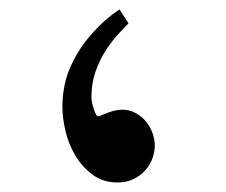

<svg xmlns="http://www.w3.org/2000/svg" viewBox="-20 -338 480 407"><path d="M308.1 -29.8Q308.1 -16.1 303 -2Q297.9 12.2 287.6 23.4Q277.3 34.7 262.7 41.7Q248 48.8 229.5 48.8Q198.7 48.8 176.8 32.7Q154.8 16.6 140.1 -7.6Q125.5 -31.7 118.9 -59.8Q112.3 -87.9 112.3 -111.3Q112.3 -151.9 125.5 -187Q142.1 -229 172.1 -263.4Q202.1 -297.9 233.4 -317.9L252.4 -288.6Q243.7 -279.8 230.2 -265.1Q216.8 -250.5 204.1 -231Q191.4 -211.4 182.6 -186.5Q173.8 -161.6 173.8 -132.8Q173.8 -126.5 175.5 -118.9Q177.2 -111.3 179.4 -105.2Q181.6 -99.1 183.8 -95.2Q186 -91.3 188 -91.3Q189.9 -91.3 195.3 -93.8Q200.7 -96.2 207.3 -98.6Q213.9 -101.1 221.9 -103.3Q230 -105.5 238.3 -105.5Q254.9 -105.5 268.1 -98.1Q281.2 -90.8 290 -79.6Q298.8 -68.4 303.5 -55.2Q308.1 -42 308.1 -29.8Z"/></svg>

Font: Accordance
Style: Bold
Weight: 700
Version: Version 1.2 (build January 31, 2020) Miklal Software Solutio